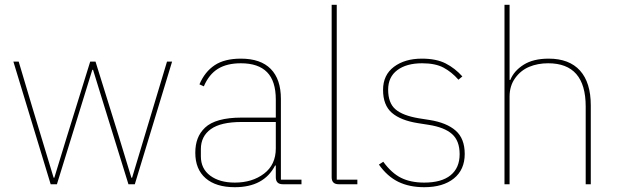

<svg xmlns="http://www.w3.org/2000/svg" viewBox="-20 -760 2552 792"><path d="M189 0 35.2 -505.9H57.1L112.8 -318.8L201.2 -26.9H204.1L254.9 -192.9L352.1 -505.9H374L469.2 -200.2L522 -26.9H524.9L668.9 -505.9H689.9L536.1 0H509.8L410.2 -321.8L363.8 -472.2H360.8L314 -320.8L214.8 0Z M948.7 12.2Q870.6 12.2 828.1 -24.9Q785.6 -62 785.6 -129.9Q785.6 -162.6 795.2 -188Q804.7 -213.4 825.9 -233.6Q847.2 -253.9 885 -264.4Q922.9 -274.9 975.6 -274.9H1117.7V-349.1Q1117.7 -425.8 1081.5 -462.4Q1045.4 -499 973.6 -499Q916 -499 878.9 -476.1Q841.8 -453.1 820.8 -403.8L802.7 -412.1Q824.7 -463.9 865.5 -491Q906.2 -518.1 973.6 -518.1Q1055.2 -518.1 1096.9 -475.6Q1138.7 -433.1 1138.7 -352.1V-19H1223.6V0H1146.5Q1117.7 0 1117.7 -28.8V-77.1H1114.7Q1068.4 12.2 948.7 12.2ZM948.7 -6.8Q1020.5 -6.8 1069.1 -43.7Q1117.7 -80.6 1117.7 -147.9V-256.8H976.6Q890.6 -256.8 849.6 -227.3Q808.6 -197.8 808.6 -145V-115.2Q808.6 -64 847.2 -35.4Q885.7 -6.8 948.7 -6.8Z M1377 0Q1348.1 0 1348.1 -28.8V-740.2H1369.1V-19H1454.1V0Z M1730 12.2Q1668.5 12.2 1623 -10Q1577.6 -32.2 1543 -81.1L1561 -92.8Q1595.2 -45.9 1634.5 -26.4Q1673.8 -6.8 1730 -6.8Q1801.3 -6.8 1838.6 -37.1Q1876 -67.4 1876 -124Q1876 -179.2 1844.7 -207Q1813.5 -234.9 1748 -245.1L1704.1 -252Q1632.8 -263.2 1596.4 -294.7Q1560.1 -326.2 1560.1 -389.2Q1560.1 -450.7 1605 -484.4Q1649.9 -518.1 1720.2 -518.1Q1779.8 -518.1 1818.4 -498.3Q1856.9 -478.5 1887.2 -444.8L1871.1 -431.2Q1843.3 -462.9 1809.6 -481Q1775.9 -499 1721.2 -499Q1656.7 -499 1618.9 -470.7Q1581.1 -442.4 1581.1 -390.1Q1581.1 -335.4 1611.1 -309.3Q1641.1 -283.2 1708 -272L1752 -265.1Q1822.3 -253.9 1859.6 -221.2Q1897 -188.5 1897 -125Q1897 -60.1 1852.3 -23.9Q1807.6 12.2 1730 12.2Z M2061 0V-740.2H2082V-430.2H2085Q2100.1 -467.8 2139.9 -492.9Q2179.7 -518.1 2243.2 -518.1Q2328.1 -518.1 2372.6 -468.8Q2417 -419.4 2417 -325.2V0H2396V-320.8Q2396 -499 2241.2 -499Q2198.2 -499 2163.1 -484.4Q2127.9 -469.7 2105 -437.7Q2082 -405.8 2082 -361.8V0Z"/></svg>

Font: Anuphan Thin
Style: Regular
Weight: 250
Designer: Mike Abbink, Paul van der Laan, Pieter van Rosmalen, Mint Tantisuwanna
Foundry: Bold Monday; Cadson Demak
Version: Version 3.002;hotconv 1.0.109;makeotfexe 2.5.65596